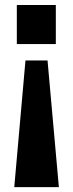

<svg xmlns="http://www.w3.org/2000/svg" viewBox="-20 -566 292 769"><path d="M215.8 183.6 170.4 -323.7H82L37.1 183.6ZM203.6 -389.6V-545.9H47.4V-389.6Z"/></svg>

Font: Winston
Style: Bold
Weight: 700
Designer: Vernon Adams, Kim Jin-seong, David Berlow, Cristiano Sobral
Foundry: The Winston Project Authors
Version: Version 3.004